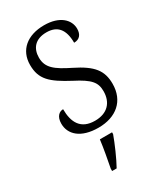

<svg xmlns="http://www.w3.org/2000/svg" viewBox="-192 -618 780 915"><g transform="rotate(-30 198.5 -161.0)"><path d="M192 10C290 10 354 -45 354 -138C354 -211 322 -252 227 -299C148 -338 112 -365 112 -421C112 -471 140 -508 203 -508C262 -508 293 -473 293 -399C323 -399 339 -418 339 -450C339 -499 296 -543 210 -543C118 -543 58 -494 58 -412C58 -333 97 -298 197 -245C279 -203 299 -177 299 -129C299 -68 263 -27 194 -27C116 -27 89 -78 89 -151C69 -151 47 -136 47 -95C47 -37 94 10 192 10ZM144 208V221H169C192 180 221 113 236 71V61H169C163 109 153 161 144 208Z"/></g></svg>

Font: Noto Serif Khmer SemiCondensed Light
Style: Regular
Weight: 300
Width: 4
Designer: Danh Hong and the Monotype Design Team
Foundry: Monotype Imaging Inc.
Version: Version 2.004